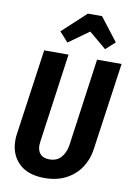

<svg xmlns="http://www.w3.org/2000/svg" viewBox="-102 -1001 750 1080"><g transform="rotate(10 273.0 -461.5)"><path d="M475 -192Q467 -134 436 -87Q405 -40 352.5 -12.5Q300 15 230 15Q133 15 82.5 -35.5Q32 -86 32 -164Q32 -186 34 -198L104 -692H243L172 -184Q170 -168 170 -162Q170 -130 187 -111.5Q204 -93 239 -93Q281 -93 305 -120Q329 -147 336 -189L406 -692H546ZM175 -813 310 -938H391L493 -806L440 -758L341 -841L225 -758Z"/></g></svg>

Font: Fira Sans Compressed SemiBold
Style: Italic
Weight: 600
Width: 1
Italic angle: -8°
Designer: bBox Type GmbH & Carrois Corporate GbR & Edenspiekermann AG
Foundry: bBox Type GmbH & Carrois Corporate GbR & Edenspiekermann AG
Version: Version 4.301